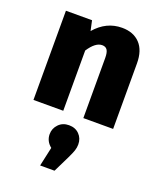

<svg xmlns="http://www.w3.org/2000/svg" viewBox="-160 -648 891 1078"><g transform="rotate(20 286.0 -109.0)"><path d="M527 0H349V-359Q349 -392 339.5 -406.5Q330 -421 309 -421Q269 -421 229 -360V0H51V-533H207L220 -473Q287 -551 381 -551Q449 -551 488 -510Q527 -469 527 -391ZM298 333H212L237 219Q202 191 202 149Q202 115 226 90Q250 65 288 65Q326 65 349.5 89Q373 113 373 149Q373 168 367 186Q361 204 346 235Z"/></g></svg>

Font: Trujillo ExtraBold
Style: Regular
Weight: 800
Designer: Fira Sans original fonts by bBox Type GmbH, Carrois Corporate GbR, & Edenspiekermann AG / Changes by Cristiano Sobral
Foundry: Fira Sans original fonts by bBox Type GmbH, Carrois Corporate GbR, & Edenspiekermann AG / Changes by Cristiano Sobral
Version: Version 4.301;July 28, 2020;FontCreator 13.0.0.2655 64-bit